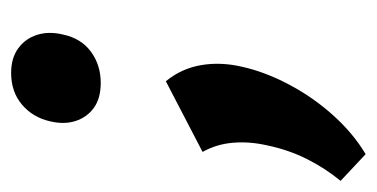

<svg xmlns="http://www.w3.org/2000/svg" viewBox="-209 -273 677 345"><g transform="rotate(-90 129.5 -100.5)"><path d="M25 218 -23 173Q0 145 16.5 112Q33 79 41 40Q48 9 45.5 -20.5Q43 -50 29 -75L156 -141Q179 -113 185 -77.5Q191 -42 182 -4Q173 37 150 80.5Q127 124 94.5 160Q62 196 25 218ZM153 -258Q125 -258 108 -270.5Q91 -283 84.5 -303.5Q78 -324 84 -349Q91 -380 114 -399.5Q137 -419 171 -419Q198 -419 215.5 -406Q233 -393 239.5 -372Q246 -351 240 -326Q233 -293 209 -275.5Q185 -258 153 -258Z"/></g></svg>

Font: Ysabeau Infant ExtraBold
Style: Italic
Weight: 800
Italic angle: -12°
Designer: Christian Thalmann (Catharsis Fonts)
Version: Version 2.001;gftools[0.9.30]; featfreeze: ss01,ss02,lnum